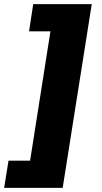

<svg xmlns="http://www.w3.org/2000/svg" viewBox="-71 -725 492 925"><path d="M-51 180 -30 49H74L172 -574H69L89 -705H371L231 180Z"/></svg>

Font: Nunito Sans 12pt ExtraLight 12pt Black
Style: Italic
Weight: 900
Italic angle: -9°
Version: Version 3.101;gftools[0.9.27]